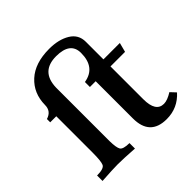

<svg xmlns="http://www.w3.org/2000/svg" viewBox="-192 -914 1092 1092"><g transform="rotate(-45 354.0 -368.0)"><path d="M545.9 9.8Q412.1 9.8 412.1 -129.4V-428.7H365.7V-468.8Q467.3 -485.4 467.3 -601.6Q467.3 -688.5 353.5 -688.5Q230 -688.5 227.1 -561.5V-130.9Q228 -79.1 238.3 -61.8Q248.5 -44.4 299.3 -43.9V0Q210.4 -5.9 165.5 -5.9Q128.4 -5.9 38.6 0V-43.9Q94.2 -43.9 103.5 -64.9Q112.8 -85.9 112.8 -154.3V-446.3H64V-472.7Q112.8 -487.3 112.8 -537.1Q113.8 -629.9 177.2 -688Q240.7 -746.1 355 -746.1Q431.2 -746.1 481.2 -715.8Q531.2 -685.5 531.2 -627V-485.4H663.1L648.4 -428.7H531.2V-165Q531.2 -63 596.2 -63Q624 -63 664.6 -88.4L694.3 -56.6Q634.8 9.8 545.9 9.8Z"/></g></svg>

Font: Kelvinch
Style: Bold
Weight: 700
Designer: Paul James Miller
Foundry: High-Logic / Made with FontCreator
Version: Version 3.501;March 28, 2021;FontCreator 13.0.0.2683 64-bit